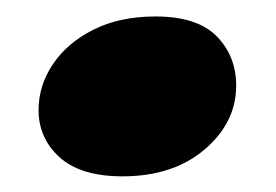

<svg xmlns="http://www.w3.org/2000/svg" viewBox="-20 -352 344 239"><path d="M132.5 -132.5Q80.5 -132.5 54.2 -156.2Q28 -180 28 -215Q28 -245.5 45.8 -272Q63.5 -298.5 96.2 -315Q129 -331.5 173.5 -331.5Q225.5 -331.5 249.8 -306.8Q274 -282 274 -245.5Q274 -199.5 234.8 -166Q195.5 -132.5 132.5 -132.5Z"/></svg>

Font: Fraunces 72pt SuperSoft Black
Style: Italic
Weight: 900
Italic angle: -16°
Version: Version 1.000;[b76b70a41]